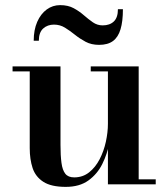

<svg xmlns="http://www.w3.org/2000/svg" viewBox="-20 -719 656 749"><path d="M236.5 10Q179.5 10 149 -9.8Q118.5 -29.5 107.2 -63.5Q96 -97.5 96 -141V-440.5H29V-460H216V-154Q216 -112 219.8 -83.8Q223.5 -55.5 234.8 -41.2Q246 -27 269.5 -27Q303 -27 327.8 -46.8Q352.5 -66.5 368.8 -98Q385 -129.5 393 -166.2Q401 -203 401 -236L414 -238Q414 -203 406.2 -160.8Q398.5 -118.5 379.2 -79.5Q360 -40.5 325.2 -15.2Q290.5 10 236.5 10ZM401 0V-440.5H334V-460H521V-19.5H587.5V0ZM366.5 -544Q336.5 -544 314 -556Q291.5 -568 272.2 -583.5Q253 -599 233.5 -611Q214 -623 190.5 -623Q165.5 -623 148.5 -607.8Q131.5 -592.5 131.5 -560H111.5Q111.5 -602.5 125.2 -633.8Q139 -665 162.2 -682Q185.5 -699 214.5 -699Q245.5 -699 267.5 -687Q289.5 -675 307.2 -659.5Q325 -644 342.2 -632Q359.5 -620 380.5 -620Q408 -620 424 -635.2Q440 -650.5 440 -683H459.5Q459.5 -635.5 450.2 -604.8Q441 -574 420.8 -559Q400.5 -544 366.5 -544Z"/></svg>

Font: Bodoni Moda 11pt SemiBold
Style: Regular
Weight: 600
Designer: Owen Earl
Foundry: indestructible type
Version: Version 2.004